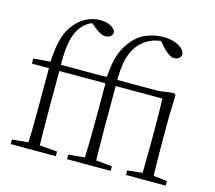

<svg xmlns="http://www.w3.org/2000/svg" viewBox="-113 -950 1218 1089"><g transform="rotate(15 496.5 -405.5)"><path d="M37 0V-27L154 -38H176L302 -27V0ZM131 0Q133 -56 134 -113Q135 -170 135 -226V-472H35V-502L158 -512L134 -500V-504Q138 -599 156.5 -656.5Q175 -714 218 -757Q246 -784 279.5 -797.5Q313 -811 347 -811Q381 -811 406.5 -798.5Q432 -786 439 -764Q438 -750 427 -740Q416 -730 397 -730Q380 -730 364 -739Q348 -748 326 -766L299 -788V-798H338V-789Q314 -787 294 -777Q274 -767 256 -749Q233 -725 219 -691.5Q205 -658 199.5 -607.5Q194 -557 196 -482V-226Q196 -170 197 -113Q198 -56 199 0ZM166 -472V-508H477V-472ZM368 0V-27L485 -38H508L624 -27V0ZM462 0Q464 -56 465.5 -113Q467 -170 467 -226V-472H367V-502L489 -512L465 -500Q468 -563 478.5 -608Q489 -653 508.5 -687.5Q528 -722 557 -751Q586 -780 630 -795.5Q674 -811 718 -811Q770 -811 806 -791.5Q842 -772 846 -743Q845 -730 834 -720.5Q823 -711 806 -711Q790 -711 774.5 -721.5Q759 -732 739 -751L706 -790V-797H723V-786Q681 -785 647.5 -769Q614 -753 589 -727Q558 -694 541.5 -639Q525 -584 527 -484V-226Q527 -170 528 -113Q529 -56 530 0ZM714 0V-27L823 -38H844L947 -27V0ZM801 0Q802 -24 802.5 -64.5Q803 -105 803.5 -149Q804 -193 804 -226V-285Q804 -342 803.5 -386.5Q803 -431 801 -472H497V-508H766L855 -519L868 -511L864 -377V-226Q864 -193 864.5 -149Q865 -105 866 -64.5Q867 -24 868 0Z"/></g></svg>

Font: Noto Serif KR
Style: Regular
Weight: 200
Designer: Ryoko NISHIZUKA 西塚涼子 (kana & ideographs); Frank Grießhammer (Latin, Greek & Cyrillic); Wenlong ZHANG 张文龙 (bopomofo); San
Foundry: Adobe
Version: Version 2.001;hotconv 1.1.0;makeotfexe 2.6.0